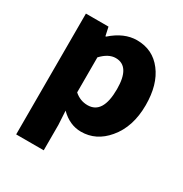

<svg xmlns="http://www.w3.org/2000/svg" viewBox="-181 -722 1019 1068"><g transform="rotate(30 329.0 -188.0)"><path d="M72 -569H217L229 -514H233Q311 -583 393 -583Q495 -583 555 -504Q615 -426 615 -294Q615 -154 541 -67Q473 14 376 14Q303 14 244 -45L249 44V207H72ZM432 -291Q432 -438 340 -438Q294 -438 249 -390V-165Q286 -132 334 -132Q432 -132 432 -291Z"/></g></svg>

Font: KaiGen Gothic SC Heavy
Style: Bold
Weight: 900
Designer: Ryoko NISHIZUKA Ë•øÂ°öÊ∂ºÂ≠ê (kana & ideographs); Paul D. Hunt (Latin, Greek & Cyrillic); Wenlong ZHANG Âº†ÊñáÈæô (bopom
Version: Version 1.001 October 10, 2014